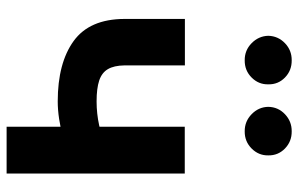

<svg xmlns="http://www.w3.org/2000/svg" viewBox="-181 -722 903 581"><g transform="rotate(90 270.5 -431.5)"><path d="M505.1 -539.1V0H363.5V-539.1ZM435.9 -302.1V-184.6Q418.9 -177 393.5 -170.1Q368 -163.2 339.9 -158.9Q311.8 -154.7 286.9 -154.7Q170.8 -154.7 104.2 -202.8Q37.7 -250.9 37.3 -356.4V-539.5H177.9V-356.4Q178.4 -324.9 189.2 -306.5Q199.9 -288.2 223.6 -280.2Q247.4 -272.3 286.9 -272.3Q323.9 -272.3 359.3 -280.1Q394.7 -288 435.9 -302.1ZM162.5 -720.5Q132.3 -720.2 110.7 -741.4Q89.1 -762.6 88.3 -791.8Q89.1 -821.6 110.7 -842.3Q132.3 -863 162.5 -862.7Q193.4 -863 214.6 -842.3Q235.9 -821.6 235.2 -791.8Q235.9 -762.6 214.6 -741.4Q193.4 -720.2 162.5 -720.5ZM377.5 -720.5Q347.4 -720.2 325.6 -741.4Q303.8 -762.6 303.3 -791.8Q303.8 -821.6 325.6 -842.3Q347.4 -863 377.5 -862.7Q408.1 -863 429.4 -842.3Q450.7 -821.6 450.2 -791.8Q450.7 -762.6 429.4 -741.4Q408.1 -720.2 377.5 -720.5Z"/></g></svg>

Font: Inter Display V
Style: Regular
Weight: 400
Designer: Rasmus Andersson
Foundry: rsms
Version: Version 3.015;git-src